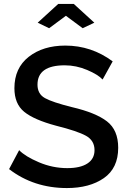

<svg xmlns="http://www.w3.org/2000/svg" viewBox="-20 -946 651 973"><path d="M171 -831 275 -926H354L458 -831L399 -803L314 -866L229 -803ZM500 -543Q477 -568 421.5 -591.5Q366 -615 308 -615Q170 -615 170 -517Q170 -470 207.5 -449Q245 -428 345 -403Q465 -375 522 -331Q579 -287 579 -197Q579 -94 506.5 -43.5Q434 7 319 7Q151 7 26 -89L77 -185Q108 -153 177.5 -123.5Q247 -94 321 -94Q387 -94 423 -117.5Q459 -141 459 -185Q459 -234 415.5 -258Q372 -282 264 -309Q152 -339 102.5 -379.5Q53 -420 53 -499Q53 -601 125.5 -658Q198 -715 311 -715Q443 -715 551 -635Z"/></svg>

Font: Raleway-v4020 SemiBold
Style: Regular
Weight: 600
Designer: Matt McInerney, Pablo Impallari, Rodrigo Fuenzalida
Foundry: Matt McInerney, Pablo Impallari, Rodrigo Fuenzalida
Version: Version 4.020;PS 004.020;hotconv 1.0.88;makeotf.lib2.5.64775